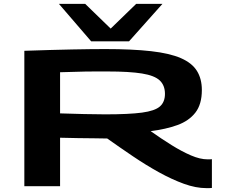

<svg xmlns="http://www.w3.org/2000/svg" viewBox="-20 -964 1190 994"><path d="M1049 10Q994 10 932 -12.5Q870 -35 803 -72Q736 -109 668 -155Q600 -201 535 -247Q522 -247 502 -247.5Q482 -248 470 -248Q431 -248 383.5 -249Q336 -250 291 -251V0H106V-701Q253 -706 354 -708Q455 -710 525 -710Q666 -710 762.5 -699Q859 -688 916.5 -663Q974 -638 999.5 -597Q1025 -556 1025 -498Q1025 -424 991.5 -381Q958 -338 898.5 -316.5Q839 -295 760 -285Q815 -246 868 -213Q921 -180 968.5 -159.5Q1016 -139 1055 -139Q1060 -139 1065.5 -139Q1071 -139 1077 -140V9Q1071 10 1063 10Q1055 10 1049 10ZM525 -372Q648 -372 715 -381Q782 -390 808 -413Q834 -436 834 -478Q834 -522 807 -547.5Q780 -573 715 -583.5Q650 -594 537 -594Q499 -594 471.5 -594Q444 -594 419 -593.5Q394 -593 364 -592Q334 -591 291 -590V-377Q362 -375 415.5 -373.5Q469 -372 525 -372ZM821 -944 648 -750H452L285 -944H421L553 -816L685 -944Z"/></svg>

Font: Georama ExtraExtended SemiBold
Style: Regular
Weight: 600
Width: 8
Designer: Jean-Baptiste Levee
Foundry: Production Type
Version: Version 1.000